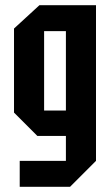

<svg xmlns="http://www.w3.org/2000/svg" viewBox="-20 -580 428 740"><path d="M56 140V40H234V-56H124L34 -146V-470L132 -560H350V40L250 140ZM150 -460V-154H234V-460Z"/></svg>

Font: Tektur Condensed Medium
Style: Regular
Weight: 500
Width: 3
Designer: Adam Jagosz
Foundry: Adam Jagosz
Version: Version 1.005;gftools[0.9.30]